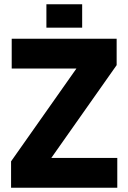

<svg xmlns="http://www.w3.org/2000/svg" viewBox="-20 -882 603 902"><path d="M32 0V-124L339 -560H35V-700H528V-576L221 -140H531V0ZM198 -752V-862H366V-752Z"/></svg>

Font: Tektur
Style: Bold
Weight: 700
Designer: Adam Jagosz
Foundry: Adam Jagosz
Version: Version 1.005;gftools[0.9.30]